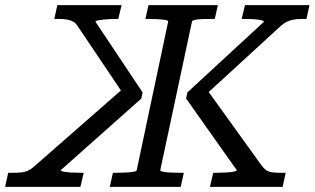

<svg xmlns="http://www.w3.org/2000/svg" viewBox="-81 -730 1229 750"><path d="M348 0 360 -55H371Q391 -55 410 -56Q429 -57 440.5 -59Q452 -61 453 -65L576 -646Q577 -651 554.5 -653.5Q532 -656 497 -656H487L499 -710H770L758 -656H748Q726 -656 708.5 -655.5Q691 -655 680.5 -652.5Q670 -650 669 -646L545 -65Q544 -62 554.5 -59.5Q565 -57 584 -56Q603 -55 627 -55H637L625 0ZM739 0 752 -55H761Q781 -55 800 -56Q819 -57 831.5 -59.5Q844 -62 844 -65L646 -345L651 -369L950 -645Q950 -648 943.5 -650Q937 -652 926 -653.5Q915 -655 901 -655.5Q887 -656 872 -656H863L876 -710H1128L1116 -656H1097Q1080 -656 1066 -653.5Q1052 -651 1039.5 -645Q1027 -639 1014 -627L714 -352L713 -400L942 -82Q951 -70 961 -64Q971 -58 985 -56.5Q999 -55 1019 -55H1035L1023 0ZM233 0H-61L-49 -55H-33Q-13 -55 2 -56.5Q17 -58 29.5 -64Q42 -70 55 -82L418 -400L408 -352L223 -627Q216 -639 205.5 -645Q195 -651 181.5 -653.5Q168 -656 151 -656H131L143 -710H394L381 -656H372Q353 -656 335 -654.5Q317 -653 305 -651Q293 -649 292 -645L476 -369L471 -345L156 -65Q155 -62 167.5 -59.5Q180 -57 199 -56Q218 -55 237 -55H246Z"/></svg>

Font: Roboto Serif
Style: Italic
Weight: 400
Italic angle: -10°
Designer: Greg Gazdowicz
Foundry: Commercial Type
Version: Version 1.008